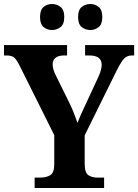

<svg xmlns="http://www.w3.org/2000/svg" viewBox="-20 -939 690 959"><path d="M153 0V-52H181Q211 -52 231 -64Q251 -76 251 -119V-264L79 -609Q64 -639 52 -650.5Q40 -662 12 -662H0V-714H315V-662H300Q271 -662 257 -650Q243 -638 243 -618Q243 -606 247 -591.5Q251 -577 258 -564L327 -424Q341 -395 350 -371.5Q359 -348 367 -325Q376 -349 389.5 -378.5Q403 -408 418 -440L471 -554Q481 -576 484.5 -591Q488 -606 488 -615Q488 -662 426 -662H405V-714H650V-662H639Q615 -662 600 -646.5Q585 -631 562 -585L403 -263V-121Q403 -76 421.5 -64Q440 -52 465 -52H500V0ZM432 -789Q407 -789 388.5 -803.5Q370 -818 370 -854Q370 -890 388.5 -904.5Q407 -919 432 -919Q454 -919 472.5 -904.5Q491 -890 491 -854Q491 -818 472.5 -803.5Q454 -789 432 -789ZM240 -789Q216 -789 198 -803.5Q180 -818 180 -854Q180 -890 198 -904.5Q216 -919 240 -919Q263 -919 282 -904.5Q301 -890 301 -854Q301 -818 282 -803.5Q263 -789 240 -789Z"/></svg>

Font: Noto Serif Khmer SemiCondensed
Style: Bold
Weight: 700
Width: 4
Designer: Danh Hong and the Monotype Design Team
Foundry: Monotype Imaging Inc.
Version: Version 2.004; ttfautohint (v1.8.4.7-5d5b)